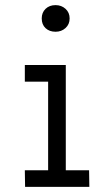

<svg xmlns="http://www.w3.org/2000/svg" viewBox="-20 -730 436 750"><path d="M197 -710Q220 -710 236 -695.5Q252 -681 252 -658Q252 -635 236 -620.5Q220 -606 197 -606Q173 -606 158 -620Q143 -634 143 -658Q143 -681 158 -695.5Q173 -710 197 -710ZM329 0H78L77 -65H168V-411H77V-476H237V-65H328Z"/></svg>

Font: Biancoenero Regular
Style: Regular
Weight: 400
Designer: Riccardo Lorusso, Umberto Mischi
Foundry: Biancoenero Edizioni
Version: Version 0.000